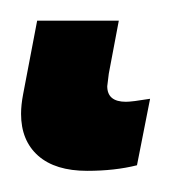

<svg xmlns="http://www.w3.org/2000/svg" viewBox="-79 42 165 186"><path d="M24.9 125.5Q24.9 140.6 43 140.6Q48.8 140.6 66.4 137.7L53.7 202.1Q32.2 207.5 5.4 207.5Q-25.4 207.5 -42 192.9Q-58.6 178.2 -58.6 152.3Q-58.6 143.6 -56.6 133.3L-43 62H36.1L26.4 113.3Z"/></svg>

Font: Liberation Mono
Style: Bold Italic
Weight: 700
Italic angle: -12°
Monospace: yes
Designer: Steve Matteson
Foundry: Ascender Corporation
Version: Version 2.1.5